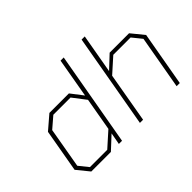

<svg xmlns="http://www.w3.org/2000/svg" viewBox="-116 -1075 1413 1413"><g transform="rotate(-45 590.5 -368.5)"><path d="M173 0 95 -96 154 -432 260 -523H463L536 -428L590 -737H623L493 0H460L477 -93L377 0ZM369 -30 484 -133 529 -390 450 -493H271L185 -419L130 -103L189 -30Z M679 0 809 -737H842L788 -430L887 -523H1089L1169 -425L1094 0H1061L1135 -419L1075 -493H895L780 -390L712 0Z"/></g></svg>

Font: Tomorrow ExtraLight
Style: Italic
Weight: 275
Italic angle: -10°
Designer: Tony de Marco, Monica Rizzolli
Foundry: Just in Type
Version: Version 2.002